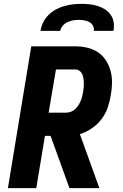

<svg xmlns="http://www.w3.org/2000/svg" viewBox="-20 -975 640 995"><path d="M21 0 142 -735H369Q401 -735 431.5 -728Q462 -721 487 -704.5Q512 -688 528.5 -662.5Q545 -637 553 -607.5Q561 -578 560.5 -545.5Q560 -513 554 -481Q549 -449 538 -417Q527 -385 506 -357.5Q485 -330 456 -310Q427 -290 394 -280L495 0H340L242 -271H213L168 0ZM232 -391H322Q334 -391 346.5 -395.5Q359 -400 369 -409Q379 -418 386 -429Q393 -440 398 -452Q403 -464 406 -476Q409 -488 411 -500Q413 -512 414 -524Q415 -536 414.5 -548Q414 -560 412 -571.5Q410 -583 405 -593Q400 -603 390.5 -609Q381 -615 369 -615H270ZM190 -815Q193 -837 203.5 -858.5Q214 -880 231 -897Q248 -914 269 -925.5Q290 -937 312.5 -943.5Q335 -950 357.5 -952.5Q380 -955 402 -955Q424 -955 446 -952.5Q468 -950 488 -943.5Q508 -937 525.5 -925.5Q543 -914 554.5 -897Q566 -880 569 -858.5Q572 -837 568 -815H466Q468 -830 461.5 -842Q455 -854 443 -860.5Q431 -867 417 -869.5Q403 -872 388 -872Q374 -872 359 -869.5Q344 -867 330 -860.5Q316 -854 305.5 -842Q295 -830 292 -815Z"/></svg>

Font: Iosevka SS04 Heavy Extended
Style: Italic
Weight: 900
Width: 7
Italic angle: -9°
Monospace: yes
Designer: Belleve Invis
Foundry: Belleve Invis
Version: Version 19.0.0; ttfautohint (v1.8.4)